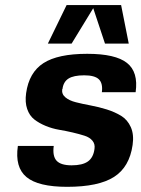

<svg xmlns="http://www.w3.org/2000/svg" viewBox="-20 -720 552 750"><path d="M224.1 -372.1H223.1Q220.2 -352.5 235.4 -339.8Q250.5 -327.1 276.4 -320.6Q302.2 -314 334 -308.1Q365.7 -302.2 397 -292.5Q428.2 -282.7 453.1 -267.6Q478 -252.4 491 -223.4Q503.9 -194.3 498 -153.8Q485.8 -67.4 425.3 -28.8Q364.7 9.8 242.2 9.8Q129.4 9.8 83.5 -28.3Q37.6 -66.4 49.8 -149.9H189.9Q184.6 -109.9 201.2 -92Q217.8 -74.2 259.8 -74.2Q302.2 -74.2 323.5 -89.4Q344.7 -104.5 349.1 -138.2Q352.1 -157.2 341.1 -170.4Q330.1 -183.6 310.1 -189.9Q290 -196.3 264.2 -202.4Q238.3 -208.5 210.9 -213.1Q183.6 -217.8 158.2 -228.3Q132.8 -238.8 114 -253.4Q95.2 -268.1 86.2 -294.2Q77.1 -320.3 82 -356Q93.3 -437 149.7 -473.4Q206.1 -509.8 320.8 -509.8Q431.2 -509.8 476.1 -474.1Q521 -438.5 509.8 -359.9H377.9Q382.3 -394.5 366.2 -410.2Q350.1 -425.8 309.1 -425.8Q267.6 -425.8 247.6 -413.1Q227.5 -400.4 224.1 -372.1ZM453.1 -700.2 482.9 -549.8H390.1L344.2 -688L259.8 -549.8H167L240.2 -700.2Z"/></svg>

Font: Fivo Sans Modern
Style: Italic
Weight: 700
Designer: Alexander Slobzheninov
Foundry: Alexander Slobzheninov
Version: 1.0